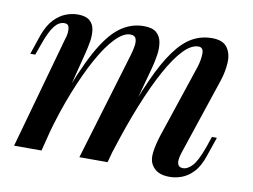

<svg xmlns="http://www.w3.org/2000/svg" viewBox="-64 -620 953 724"><g transform="rotate(10 412.5 -257.5)"><path d="M133 0H28L148 -430Q152 -440 153.5 -453.5Q155 -467 152 -477.5Q149 -488 135 -488Q114 -488 97 -466.5Q80 -445 62 -394L47 -352H28L53 -426Q68 -467 89 -489Q110 -511 133.5 -520Q157 -529 179 -529Q210 -529 225 -516Q240 -503 243 -481.5Q246 -460 242 -436Q238 -412 232 -389ZM402 -413Q408 -433 410.5 -450Q413 -467 408.5 -478Q404 -489 387 -489Q361 -489 330 -457Q299 -425 267 -367Q235 -309 204.5 -232Q174 -155 149 -65L173 -195Q218 -319 258 -392.5Q298 -466 340 -497.5Q382 -529 432 -529Q465 -529 480.5 -515.5Q496 -502 500 -479.5Q504 -457 500 -430.5Q496 -404 489 -378L386 0H278ZM658 -413Q667 -442 667 -465.5Q667 -489 648 -489Q621 -489 591 -458Q561 -427 528.5 -368Q496 -309 463 -227Q430 -145 398 -43L414 -147Q452 -254 485 -327.5Q518 -401 550.5 -445.5Q583 -490 617.5 -509.5Q652 -529 693 -529Q735 -529 751.5 -506Q768 -483 766.5 -449Q765 -415 753 -378L655 -85Q645 -55 649 -41Q653 -27 670 -27Q687 -27 705 -46Q723 -65 743 -121L757 -162H776L751 -89Q737 -47 716 -25Q695 -3 671.5 5.5Q648 14 626 14Q599 14 583 6Q567 -2 558 -16Q545 -35 548.5 -64.5Q552 -94 564 -132Z"/></g></svg>

Font: Playfair Display Medium
Style: Italic
Weight: 500
Italic angle: -14°
Designer: Claus Eggers Sørensen
Foundry: Claus Eggers Sørensen
Version: Version 1.203